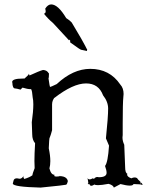

<svg xmlns="http://www.w3.org/2000/svg" viewBox="-20 -842 698 870"><path d="M496 8Q503 5 526 -8Q553 -1 568 -1Q583 -1 585 -8Q621 -7 621 -5L624 -4L626 -5Q626 -9 614 -21Q620 -16 620 -13Q620 -11 616 -11L617 -14Q617 -19 611.5 -23Q606 -27 601 -35Q596 -38 590 -38Q583 -38 575 -34Q556 -41 556 -51L557 -55Q547 -58 547 -86L543 -186Q535 -203 535 -219L536 -230V-281Q536 -375 539 -404L540 -416Q540 -443 525 -459Q477 -530 389 -530Q311 -530 237 -461Q210 -448 207 -448Q205 -449 199 -492L201 -487L202 -512L201 -509Q194 -524 175 -525Q157 -520 116 -501L115 -500Q113 -500 111 -508Q111 -503 91 -486H83Q35 -486 35 -470Q35 -465 43 -464L39 -467Q37 -467 36 -464Q38 -442 46.5 -441.5Q55 -441 73 -436L82 -445Q105 -438 118 -438H121Q126 -430 128 -401Q131 -389 131 -369Q131 -338 124 -288L126 -233Q126 -208 139 -193Q136 -144 136 -112Q136 -93 137 -80Q127 -55 127 -48Q116 -39 90 -31Q86 -36 86 -41Q86 -44 88 -47Q80 -32 69 -32L57 -34Q44 -34 41.5 -24Q39 -14 38 -10Q40 5 164 8Q275 -3 279.5 -5Q284 -7 287 -19V-22Q287 -30 278 -30L284 -28Q285 -28 285 -29Q285 -30 280 -35Q270 -44 249 -44H245L253 -45Q253 -42 235 -42Q226 -42 226 -46L227 -50Q211 -50 204 -79Q208 -93 208 -112Q208 -137 201 -170Q203 -213 204 -215Q210 -229 216 -252Q216 -350 216 -369.5Q216 -389 232 -406Q231 -408 230 -408Q227 -408 226 -398Q311 -464 370 -464Q427 -464 447 -410Q470 -381 470 -350Q470 -312 460 -215L474 -182Q469 -106 456 -90Q463 -70 463 -59Q463 -39 428 -39Q425 -40 421 -40Q413 -40 406 -32L410 -30L400 -34Q392 -29 386 -29Q382 -29 379.5 -31.5Q377 -34 376 -34L378 -28Q380 -19 380 -15Q380 -12 379 -12Q378 -12 378 -11Q378 -9 382 -6V-10Q384 -10 386.5 -5Q389 0 393 0Q399 0 408 -6Q412 -3 424 -3Q440 -3 472 -9Q493 -3 496 8ZM374 -611 375 -619Q373 -619 366.5 -633.5Q360 -648 305 -740Q296 -750 280 -760Q243 -822 212 -822Q197 -822 185 -803L187 -792Q187 -781 179 -780Q199 -755 220 -738Q233 -723 293 -659Q295 -662 296 -662Q298 -662 298 -655V-650Q344 -616 349 -616H350Q353 -616 374 -611Z"/></svg>

Font: Xiaobo Songti 小帛宋体
Style: Regular
Weight: 400
Version: Version 1.501;March 17, 2024;FontCreator 14.0.0.2814 64-bit